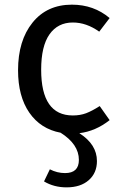

<svg xmlns="http://www.w3.org/2000/svg" viewBox="-20 -559 517 820"><path d="M405.8 -106 448.2 -45.9Q388.2 1.5 318.8 9.8Q394 57.6 394 128.9Q394 179.7 359.1 210.4Q324.2 241.2 264.2 241.2Q210.4 241.2 168 215.8L192.9 164.1Q224.1 180.2 257.8 180.2Q316.9 180.2 316.9 124Q316.9 57.1 238.8 7.8Q153.3 -8.3 105.2 -77.9Q57.1 -147.5 57.1 -258.8Q57.1 -385.7 118.9 -462.4Q180.7 -539.1 287.1 -539.1Q380.4 -539.1 448.2 -481.9L403.8 -423.8Q349.1 -462.9 291 -462.9Q227.1 -462.9 191.4 -412.4Q155.8 -361.8 155.8 -261.2Q155.8 -65.9 291 -65.9Q322.3 -65.9 347.7 -75.4Q373 -85 405.8 -106Z"/></svg>

Font: FiraGO
Style: Regular
Weight: 400
Designer: bBox Type
Foundry: bBox Type GmbH
Version: Version 1.001;PS 001.001;hotconv 1.0.88;makeotf.lib2.5.64775